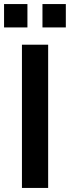

<svg xmlns="http://www.w3.org/2000/svg" viewBox="-30 -925 344 945"><path d="M78 0V-705H207V0ZM179 -790V-905H294V-790ZM-10 -790V-905H105V-790Z"/></svg>

Font: MulishBold
Style: Bold
Weight: 700
Designer: Vernon Adams
Foundry: Vernon Adams
Version: Version 3.602; ttfautohint (v1.8.3)